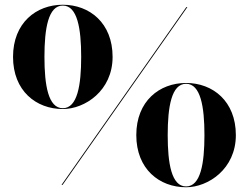

<svg xmlns="http://www.w3.org/2000/svg" viewBox="-20 -780 1050 810"><path d="M35 -540C35 -397 132 -320 245 -320C338 -320 455 -397 455 -540C455 -683 358 -760 245 -760C132 -760 35 -683 35 -540ZM167.5 -540C167.5 -659.5 183.5 -756.5 245 -756.5C306.5 -756.5 322.5 -659.5 322.5 -540C322.5 -420.5 306.5 -323.5 245 -323.5C183.5 -323.5 167.5 -420.5 167.5 -540ZM766 -750 239.5 0H244L770.5 -750ZM555 -210C555 -67 652 10 765 10C858 10 975 -67 975 -210C975 -353 878 -430 765 -430C652 -430 555 -353 555 -210ZM687.5 -210C687.5 -329.5 703.5 -426.5 765 -426.5C826.5 -426.5 842.5 -329.5 842.5 -210C842.5 -90.5 826.5 6.5 765 6.5C703.5 6.5 687.5 -90.5 687.5 -210Z"/></svg>

Font: Bodoni* 48pt Medium
Style: Regular
Weight: 500
Version: Version 2.3